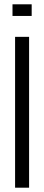

<svg xmlns="http://www.w3.org/2000/svg" viewBox="-20 -871 205 891"><path d="M50 0V-700H115V0ZM38 -851H127V-797H38Z"/></svg>

Font: Turret Road Medium
Style: Regular
Weight: 500
Designer: Noponies
Foundry: Noponies
Version: Version 1.001; ttfautohint (v1.8)